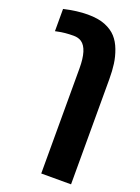

<svg xmlns="http://www.w3.org/2000/svg" viewBox="-162 -710 740 1014"><g transform="rotate(20 207.5 -203.5)"><path d="M16.1 -622.6Q89.8 -639.6 149.4 -639.6Q209 -639.6 248 -623.8Q287.1 -607.9 310.5 -582Q334 -556.2 348.1 -518.3Q362.3 -480.5 367.4 -442.4Q372.6 -404.3 372.6 -357.9V233.4H205.1V-357.9Q205.1 -466.8 162.1 -496.6Q144 -508.8 117.7 -508.8Q67.4 -508.8 28.3 -500L16.1 -497.6Z"/></g></svg>

Font: Open Sans Hebrew Condensed Extra Bold
Style: Regular
Weight: 800
Width: 3
Foundry: Ascender Corporation, Yanek Iontef
Version: Version 2.001;PS 002.001;hotconv 1.0.70;makeotf.lib2.5.58329